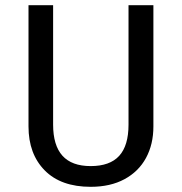

<svg xmlns="http://www.w3.org/2000/svg" viewBox="-20 -709 702 741"><path d="M572 -221Q572 -152 543.5 -99.5Q515 -47 460.5 -17.5Q406 12 330 12Q215 12 152.5 -51.5Q90 -115 90 -221V-689H185V-228Q185 -148 221 -108Q257 -68 330 -68Q404 -68 440 -107.5Q476 -147 476 -228V-689H572Z"/></svg>

Font: Firava
Style: Regular
Weight: 400
Designer: Carrois Corporate & Edenspiekermann AG
Foundry: Greg Finn Gibson
Version: Version 5.000